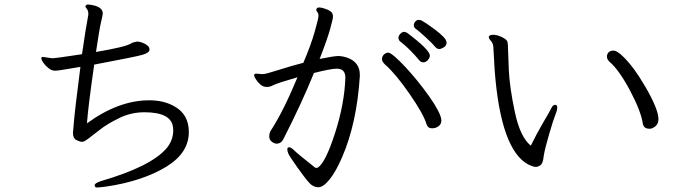

<svg xmlns="http://www.w3.org/2000/svg" viewBox="-20 -788 3040 850"><path d="M170 -536 211 -530Q225 -530 343 -548Q359 -659 371 -723V-727Q371 -741 364.5 -748.5Q358 -756 358 -760Q361 -768 368.5 -768Q376 -768 391 -765Q435 -756 435 -728Q435 -722 427.5 -691Q420 -660 405 -558Q535 -580 559 -595Q568 -601 586 -604Q602 -604 621.5 -594Q641 -584 642 -570V-569Q642 -554 609.5 -545Q577 -536 397 -502Q370 -314 365 -242Q505 -344 641 -344Q707 -344 754 -316Q816 -281 816 -203Q816 -112 718 -51Q612 14 450 38Q419 42 410 42Q401 42 400 36L399 32Q399 23 426 14Q646 -50 716 -130Q747 -166 747 -212L746 -223Q740 -291 619 -291Q560 -291 507 -265Q454 -239 422.5 -214Q391 -189 371.5 -174.5Q352 -160 343.5 -160Q335 -160 319 -167.5Q303 -175 303 -200L305 -223Q311 -301 336 -492Q285 -484 261 -479.5Q237 -475 223 -475Q209 -475 195 -486Q181 -497 172 -510Q163 -523 163 -529.5Q163 -536 170 -536Z M1868 -239Q1855 -283 1793 -372.5Q1731 -462 1685 -502Q1671 -515 1671 -526.5Q1671 -538 1680 -547Q1690 -555 1698.5 -555Q1707 -555 1727.5 -537.5Q1748 -520 1775 -491Q1802 -462 1829.5 -428Q1857 -394 1881 -360Q1905 -326 1919.5 -298Q1934 -270 1934 -254.5Q1934 -239 1922 -229.5Q1910 -220 1892 -220Q1874 -220 1868 -239ZM1837 -520Q1794 -572 1751 -605Q1744 -611 1744 -620.5Q1744 -630 1752.5 -638.5Q1761 -647 1767.5 -647Q1774 -647 1782 -643Q1883 -567 1883 -542Q1883 -532 1874 -522Q1865 -512 1854.5 -512Q1844 -512 1837 -520ZM1909 -578Q1897 -593 1865 -622.5Q1833 -652 1822.5 -659Q1812 -666 1812 -675.5Q1812 -685 1818.5 -692.5Q1825 -700 1833 -700Q1841 -700 1847 -697Q1853 -694 1869.5 -683Q1886 -672 1906.5 -656.5Q1927 -641 1942 -626Q1957 -611 1957 -598.5Q1957 -586 1945 -578.5Q1933 -571 1924.5 -571Q1916 -571 1909 -578ZM1395 -527Q1459 -540 1477.5 -540Q1496 -540 1519 -532Q1573 -512 1573 -457V-451Q1560 -244 1495 -93Q1467 -28 1439 6.5Q1411 41 1389.5 41Q1368 41 1351 23.5Q1334 6 1297.5 -45.5Q1261 -97 1256.5 -108Q1252 -119 1252 -127.5Q1252 -136 1260 -136Q1268 -136 1280 -124.5Q1292 -113 1312 -96.5Q1332 -80 1350 -66Q1368 -52 1376 -45H1382Q1386 -45 1387 -46Q1421 -68 1463 -198Q1505 -328 1509 -444Q1509 -484 1471 -484Q1446 -484 1370 -465Q1316 -332 1235 -173Q1225 -152 1204 -152Q1195 -152 1183.5 -160.5Q1172 -169 1172 -184Q1172 -199 1179 -210Q1235 -296 1297 -446Q1204 -419 1190 -411Q1176 -403 1160.5 -403Q1145 -403 1132.5 -414Q1120 -425 1112.5 -437.5Q1105 -450 1105 -454V-456Q1106 -462 1115 -462L1127 -461Q1132 -460 1136 -460H1145Q1156 -460 1214 -478.5Q1272 -497 1323 -510Q1357 -590 1373.5 -648.5Q1390 -707 1390 -717.5Q1390 -728 1385 -734.5Q1380 -741 1380 -743.5Q1380 -746 1382 -750Q1385 -755 1393 -755Q1401 -755 1414 -751Q1451 -740 1453 -723Q1454 -720 1454 -712.5Q1454 -705 1441.5 -659.5Q1429 -614 1395 -527Z M2895 -260Q2895 -240 2881.5 -229Q2868 -218 2856 -218Q2830 -218 2826 -240Q2818 -295 2769.5 -386.5Q2721 -478 2679 -514Q2667 -525 2667 -537Q2667 -549 2674.5 -556.5Q2682 -564 2696.5 -564Q2711 -564 2736 -540Q2785 -494 2839 -400.5Q2893 -307 2895 -263ZM2144 -626Q2147 -634 2164 -634Q2181 -634 2202.5 -623.5Q2224 -613 2226.5 -603Q2229 -593 2229 -575Q2229 -557 2232.5 -479Q2236 -401 2259.5 -291Q2283 -181 2330 -143Q2355 -195 2384.5 -245Q2414 -295 2421 -309.5Q2428 -324 2437.5 -324Q2447 -324 2447 -312Q2447 -300 2438.5 -279.5Q2430 -259 2411 -194Q2392 -129 2387 -97Q2384 -65 2373 -57Q2362 -49 2352 -49Q2342 -49 2320 -59Q2197 -123 2170 -476Q2166 -535 2164 -580Q2163 -596 2153.5 -606.5Q2144 -617 2144 -624Z"/></svg>

Font: LXGW Bright GB
Style: Regular
Weight: 400
Designer: Christian Thalmann (Catharsis Fonts)
Foundry: LXGW / Christian Thalmann (Catharsis Fonts) / Fontworks Inc.
Version: Version 5.510